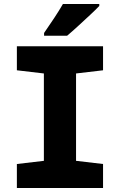

<svg xmlns="http://www.w3.org/2000/svg" viewBox="-20 -947 603 967"><path d="M65 0V-121L201 -137V-577L65 -593V-714H499V-593L363 -577V-137L499 -121V0ZM202 -781Q227 -817 252.5 -855.5Q278 -894 297 -927H480V-917Q463 -899 434 -872Q405 -845 374 -816.5Q343 -788 318 -767H202Z"/></svg>

Font: Noto Sans Mono SemiCondensed Black
Style: Regular
Weight: 900
Width: 4
Designer: Monotype Design Team
Foundry: Monotype Imaging Inc.
Version: Version 2.014; ttfautohint (v1.8.4.7-5d5b)